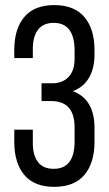

<svg xmlns="http://www.w3.org/2000/svg" viewBox="-20 -727 427 754"><path d="M192.9 -707Q271.5 -707 311.3 -660.2Q351.1 -613.3 351.1 -530.8V-513.2Q351.1 -459 329.6 -421.9Q308.1 -384.8 266.1 -369.1Q351.1 -337.4 351.1 -224.1V-169.9Q351.1 -86.9 311.3 -40Q271.5 6.8 192.9 6.8Q114.7 6.8 75.4 -40Q36.1 -86.9 36.1 -169.9V-217.8H108.9V-165Q108.9 -116.7 129.4 -90.3Q149.9 -64 190.9 -64Q272.9 -64 272.9 -171.9V-226.1Q272.9 -277.3 251.2 -303Q229.5 -328.6 185.1 -330.1H143.1V-399.9H189Q228.5 -401.4 250.7 -426.3Q272.9 -451.2 272.9 -496.1V-527.8Q272.9 -637.2 190.9 -637.2Q149.9 -637.2 129.4 -610.4Q108.9 -583.5 108.9 -535.2V-499H36.1V-530.8Q36.1 -613.3 75.4 -660.2Q114.7 -707 192.9 -707Z"/></svg>

Font: Bebas Neue Regular
Style: Regular
Weight: 400
Designer: Ryoichi Tsunekawa
Foundry: Ryoichi Tsunekawa
Version: Version 001.003